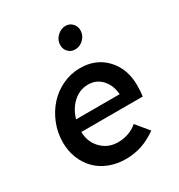

<svg xmlns="http://www.w3.org/2000/svg" viewBox="-175 -849 912 977"><g transform="rotate(-30 281.0 -360.5)"><path d="M465 -51Q419 -19 375 -4.5Q331 10 281 10Q230 10 186 -7Q142 -24 111 -55Q80 -86 62.5 -129Q45 -172 45 -223Q45 -281 66 -333Q87 -385 122.5 -424Q158 -463 206.5 -485.5Q255 -508 309 -508Q402 -508 460 -446Q518 -384 518 -287Q518 -268 517 -253Q516 -238 514 -223H153Q154 -163 193 -123.5Q232 -84 290 -84Q322 -84 352 -94.5Q382 -105 404 -125ZM303 -415Q253 -415 215 -380.5Q177 -346 162 -292H418Q414 -346 382.5 -380.5Q351 -415 303 -415ZM337 -602Q313 -602 297 -618Q281 -634 281 -659Q281 -688 303 -709.5Q325 -731 353 -731Q376 -731 392 -714.5Q408 -698 408 -674Q408 -645 386.5 -623.5Q365 -602 337 -602Z"/></g></svg>

Font: Red Hat Text Medium
Style: Italic
Weight: 500
Italic angle: -12°
Designer: Pentagram / MCKL
Foundry: Pentagram / MCKL
Version: Version 1.003; Red Hat Text Medium Italic